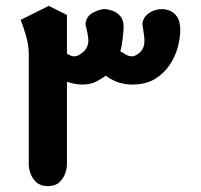

<svg xmlns="http://www.w3.org/2000/svg" viewBox="-20 -634 684 654"><path d="M143 0Q118 0 104 -13Q90 -26 84 -43Q78 -60 78 -73V-450Q78 -479 68.5 -512.5Q59 -546 50 -566L146 -614L208 -583V-451Q213 -448 219.5 -445Q226 -442 233 -442Q247 -442 264 -457.5Q281 -473 281 -497Q281 -506 277.5 -523Q274 -540 271 -552Q274 -579 297 -591Q320 -603 336 -603Q346 -603 361.5 -598Q377 -593 389 -580Q401 -567 401 -542Q401 -531 398 -504Q395 -477 390 -459Q393 -458 405.5 -450Q418 -442 429 -442Q442 -442 457 -456Q472 -470 472 -496Q472 -505 469.5 -522Q467 -539 465 -552Q467 -575 487 -589Q507 -603 532 -603Q544 -603 558.5 -597.5Q573 -592 583.5 -576.5Q594 -561 594 -530Q594 -506 586 -475Q578 -444 559 -414.5Q540 -385 508.5 -365.5Q477 -346 430 -346Q409 -346 387.5 -352Q366 -358 340 -376Q334 -371 312.5 -358.5Q291 -346 260 -346Q246 -346 232 -349Q218 -352 208 -355V-73Q208 -60 202 -43Q196 -26 182 -13Q168 0 143 0Z"/></svg>

Font: El Messiri
Style: Bold
Weight: 700
Designer: Mohamed Gaber
Foundry: Kief Type Foundry
Version: Version 2.020; ttfautohint (v1.8.3)